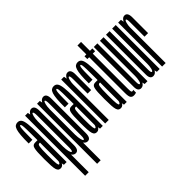

<svg xmlns="http://www.w3.org/2000/svg" viewBox="-127 -1177 1853 1853"><g transform="rotate(-45 799.0 -251.0)"><path d="M67 3Q74.5 3 80.5 0.5Q86.5 -2 91.5 -6Q96.5 -10 100.2 -14.5Q104 -19 105.5 -24.5L110.5 0H148V-386.5Q148 -475 142.2 -522.2Q136.5 -569.5 122.8 -588Q109 -606.5 83 -606.5Q64.5 -606.5 51.2 -596.5Q38 -586.5 30.2 -562.5Q22.5 -538.5 18.8 -495.2Q15 -452 15.5 -385.5H66Q66.5 -457 67.5 -496.5Q68.5 -536 72.2 -552Q76 -568 83 -568Q90.5 -568 93.5 -551.8Q96.5 -535.5 97.5 -496Q98.5 -456.5 98.5 -386V-348H65.5Q49.5 -348 39.2 -340.8Q29 -333.5 24 -314.8Q19 -296 17 -262Q15 -228 15 -173Q15 -116 17.2 -81.2Q19.5 -46.5 25.5 -28.2Q31.5 -10 41.5 -3.5Q51.5 3 67 3ZM81 -35.5Q76.5 -35.5 73.8 -41Q71 -46.5 68.8 -61Q66.5 -75.5 65.8 -103Q65 -130.5 65 -175Q65 -219.5 66.2 -247.5Q67.5 -275.5 70.2 -289.8Q73 -304 77.5 -309.2Q82 -314.5 89 -314.5H98.5V-62Q98 -57.5 95.5 -51.2Q93 -45 89.2 -40.2Q85.5 -35.5 81 -35.5Z M180.5 220H229V-542L218.5 -600H180.5ZM270.5 3Q313 3 313 -66.8Q313 -136.5 313 -301Q313 -466.5 313 -536Q313 -605.5 270.5 -605.5Q244.5 -605.5 225.8 -576.2Q207 -547 207 -504.5L229.5 -479Q229.5 -510.5 236.2 -539Q243 -567.5 252 -567.5Q264.5 -567.5 264.5 -518.2Q264.5 -469 264.5 -301Q264.5 -133 264.5 -84Q264.5 -35 252 -35Q243 -35 236.2 -63.5Q229.5 -92 229.5 -125L207 -97.5Q207 -55 225.8 -26Q244.5 3 270.5 3Z M344 220H392.5V-542L382 -600H344ZM434 3Q476.5 3 476.5 -66.8Q476.5 -136.5 476.5 -301Q476.5 -466.5 476.5 -536Q476.5 -605.5 434 -605.5Q408 -605.5 389.2 -576.2Q370.5 -547 370.5 -504.5L393 -479Q393 -510.5 399.8 -539Q406.5 -567.5 415.5 -567.5Q428 -567.5 428 -518.2Q428 -469 428 -301Q428 -133 428 -84Q428 -35 415.5 -35Q406.5 -35 399.8 -63.5Q393 -92 393 -125L370.5 -97.5Q370.5 -55 389.2 -26Q408 3 434 3Z M560.5 3Q568 3 574 0.5Q580 -2 585 -6Q590 -10 593.8 -14.5Q597.5 -19 599 -24.5L604 0H641.5V-386.5Q641.5 -475 635.8 -522.2Q630 -569.5 616.2 -588Q602.5 -606.5 576.5 -606.5Q558 -606.5 544.8 -596.5Q531.5 -586.5 523.8 -562.5Q516 -538.5 512.2 -495.2Q508.5 -452 509 -385.5H559.5Q560 -457 561 -496.5Q562 -536 565.8 -552Q569.5 -568 576.5 -568Q584 -568 587 -551.8Q590 -535.5 591 -496Q592 -456.5 592 -386V-348H559Q543 -348 532.8 -340.8Q522.5 -333.5 517.5 -314.8Q512.5 -296 510.5 -262Q508.5 -228 508.5 -173Q508.5 -116 510.8 -81.2Q513 -46.5 519 -28.2Q525 -10 535 -3.5Q545 3 560.5 3ZM574.5 -35.5Q570 -35.5 567.2 -41Q564.5 -46.5 562.2 -61Q560 -75.5 559.2 -103Q558.5 -130.5 558.5 -175Q558.5 -219.5 559.8 -247.5Q561 -275.5 563.8 -289.8Q566.5 -304 571 -309.2Q575.5 -314.5 582.5 -314.5H592V-62Q591.5 -57.5 589 -51.2Q586.5 -45 582.8 -40.2Q579 -35.5 574.5 -35.5Z M758 -324H806.5Q806.5 -472.5 806.8 -539.2Q807 -606 765.5 -606Q739 -606 722 -576.8Q705 -547.5 705 -501L722.5 -488.5Q722.5 -510.5 729.5 -539Q736.5 -567.5 746.5 -567.5Q758 -567.5 758 -519Q758 -470.5 758 -324ZM674 0H722.5V-539L712 -600H674Z M887.5 3Q895 3 901 0.5Q907 -2 912 -6Q917 -10 920.8 -14.5Q924.5 -19 926 -24.5L931 0H968.5V-386.5Q968.5 -475 962.8 -522.2Q957 -569.5 943.2 -588Q929.5 -606.5 903.5 -606.5Q885 -606.5 871.8 -596.5Q858.5 -586.5 850.8 -562.5Q843 -538.5 839.2 -495.2Q835.5 -452 836 -385.5H886.5Q887 -457 888 -496.5Q889 -536 892.8 -552Q896.5 -568 903.5 -568Q911 -568 914 -551.8Q917 -535.5 918 -496Q919 -456.5 919 -386V-348H886Q870 -348 859.8 -340.8Q849.5 -333.5 844.5 -314.8Q839.5 -296 837.5 -262Q835.5 -228 835.5 -173Q835.5 -116 837.8 -81.2Q840 -46.5 846 -28.2Q852 -10 862 -3.5Q872 3 887.5 3ZM901.5 -35.5Q897 -35.5 894.2 -41Q891.5 -46.5 889.2 -61Q887 -75.5 886.2 -103Q885.5 -130.5 885.5 -175Q885.5 -219.5 886.8 -247.5Q888 -275.5 890.8 -289.8Q893.5 -304 898 -309.2Q902.5 -314.5 909.5 -314.5H919V-62Q918.5 -57.5 916 -51.2Q913.5 -45 909.8 -40.2Q906 -35.5 901.5 -35.5Z M1063 5.5Q1079.5 5.5 1095 -0.5V-38.5Q1088 -34 1080 -34Q1072 -34 1069 -42.5Q1066 -51 1066 -86.5V-561.5H1098.5V-600H1066V-721.5H1017V-600H991.5V-561.5H1017V-73Q1017 -24.5 1028.5 -9.5Q1040 5.5 1063 5.5Z M1213 0H1251.5V-600H1202.5V-45.5ZM1167.5 -600H1118.5V-206.5Q1118.5 -113.5 1118.8 -54Q1119 5.5 1161 5.5Q1191 5.5 1209 -29Q1227 -63.5 1227 -106.5L1202.5 -120.5Q1202.5 -90.5 1196.2 -61.8Q1190 -33 1179.5 -33Q1167.5 -33 1167.5 -72.5Q1167.5 -112 1167.5 -203Z M1379.5 0H1418V-600H1369V-45.5ZM1334 -600H1285V-206.5Q1285 -113.5 1285.2 -54Q1285.5 5.5 1327.5 5.5Q1357.5 5.5 1375.5 -29Q1393.5 -63.5 1393.5 -106.5L1369 -120.5Q1369 -90.5 1362.8 -61.8Q1356.5 -33 1346 -33Q1334 -33 1334 -72.5Q1334 -112 1334 -203Z M1535 -324H1583.5Q1583.5 -472.5 1583.8 -539.2Q1584 -606 1542.5 -606Q1516 -606 1499 -576.8Q1482 -547.5 1482 -501L1499.5 -488.5Q1499.5 -510.5 1506.5 -539Q1513.5 -567.5 1523.5 -567.5Q1535 -567.5 1535 -519Q1535 -470.5 1535 -324ZM1451 0H1499.5V-539L1489 -600H1451Z"/></g></svg>

Font: Anybody UltraCondensed Light
Style: Regular
Weight: 300
Width: 1
Version: Version 1.113;gftools[0.9.25]